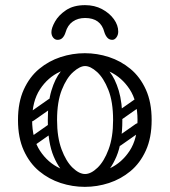

<svg xmlns="http://www.w3.org/2000/svg" viewBox="-20 -717 660 747"><path d="M310 10Q262 10 216 -5Q170 -20 132.5 -51Q95 -82 72.5 -131.5Q50 -181 50 -250Q50 -319 72.5 -368.5Q95 -418 132.5 -449Q170 -480 216 -495Q262 -510 310 -510Q358 -510 404 -495Q450 -480 487.5 -449Q525 -418 547.5 -368.5Q570 -319 570 -250Q570 -181 547.5 -131.5Q525 -82 487.5 -51Q450 -20 404 -5Q358 10 310 10ZM310 -40Q360 -40 407 -62Q454 -84 484.5 -130.5Q515 -177 515 -250Q515 -323 484.5 -369.5Q454 -416 407 -438Q360 -460 310 -460Q261 -460 213.5 -438Q166 -416 135.5 -369.5Q105 -323 105 -250Q105 -177 135.5 -130.5Q166 -84 213.5 -62Q261 -40 310 -40ZM311 -4Q280 -4 246 -29Q212 -54 189 -108Q166 -162 166 -250Q166 -318 180 -364.5Q194 -411 216 -438.5Q238 -466 263.5 -478Q289 -490 311 -490V-460Q291 -460 265 -437Q239 -414 220.5 -367.5Q202 -321 202 -250Q202 -183 219.5 -136Q237 -89 262.5 -64.5Q288 -40 311 -40ZM311 -4V-40Q334 -40 359.5 -64.5Q385 -89 402.5 -136Q420 -183 420 -250Q420 -321 401.5 -367.5Q383 -414 357.5 -437Q332 -460 311 -460V-490Q334 -490 359 -478Q384 -466 406 -438.5Q428 -411 442 -364.5Q456 -318 456 -250Q456 -162 433 -108Q410 -54 376.5 -29Q343 -4 311 -4ZM113 -249Q98 -238 89 -252Q85 -257 84.5 -264Q84 -271 92 -277L169 -331Q184 -341 194 -327Q198 -321 197.5 -314.5Q197 -308 190 -303ZM115 -152Q100 -141 91 -155Q87 -160 86.5 -167Q86 -174 94 -180L171 -234Q186 -244 196 -230Q200 -224 199.5 -217.5Q199 -211 192 -206ZM449 -249Q434 -238 425 -252Q421 -257 420.5 -264Q420 -271 428 -277L505 -331Q520 -341 530 -327Q534 -321 533.5 -314.5Q533 -308 526 -303ZM451 -152Q436 -141 427 -155Q423 -160 422.5 -167Q422 -174 430 -180L507 -234Q522 -244 532 -230Q536 -224 535.5 -217.5Q535 -211 528 -206ZM311 -697Q348 -697 377 -681.5Q406 -666 423 -642.5Q440 -619 440 -594Q440 -581 433 -571.5Q426 -562 417 -562Q405 -562 397.5 -570.5Q390 -579 386 -592Q372 -647 311 -647Q283 -647 263 -633Q243 -619 235 -591Q231 -578 223.5 -570Q216 -562 204 -562Q194 -562 187 -570.5Q180 -579 180 -592Q180 -608 194 -633Q208 -658 237 -677.5Q266 -697 311 -697Z"/></svg>

Font: Nsibidi Libre Uzo
Style: Regular
Weight: 400
Designer: Oluwaseun Badejo
Version: Version 1.021